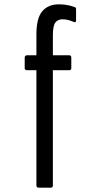

<svg xmlns="http://www.w3.org/2000/svg" viewBox="-20 -681 465 886"><path d="M158 185Q154 185 151 182.5Q148 180 148 175V-357H104Q100 -357 97 -359.5Q94 -362 94 -366V-416Q94 -420 97 -423Q100 -426 104 -426H148V-522Q148 -598 175.5 -629.5Q203 -661 251 -661Q275 -661 294 -657Q313 -653 325 -648Q331 -647 331 -639V-586Q331 -577 322 -579Q311 -584 297.5 -588Q284 -592 269 -592Q247 -592 235.5 -577Q224 -562 224 -518V-426H300Q304 -426 306.5 -423Q309 -420 309 -416V-366Q309 -362 306.5 -359.5Q304 -357 300 -357H224V175Q224 180 221.5 182.5Q219 185 215 185Z"/></svg>

Font: Sofia Sans Extra Condensed Medium
Style: Regular
Weight: 500
Version: Version 4.100